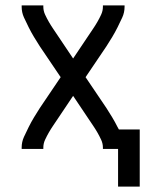

<svg xmlns="http://www.w3.org/2000/svg" viewBox="-20 -550 540 709"><path d="M416 139V0H360V-5Q360 -20 353.5 -34Q347 -48 339.5 -61Q332 -74 323.5 -86.5Q315 -99 307 -111L250 -196L193 -111Q185 -99 176.5 -86.5Q168 -74 160.5 -61Q153 -48 146.5 -34Q140 -20 140 -5V0H60V-5Q60 -26 68.5 -44.5Q77 -63 86 -81Q95 -99 105.5 -116.5Q116 -134 127 -151L204 -265L127 -379Q116 -396 105.5 -413.5Q95 -431 86 -449Q77 -467 68.5 -485.5Q60 -504 60 -525V-530H140V-525Q140 -510 146.5 -496Q153 -482 160.5 -469Q168 -456 176.5 -443.5Q185 -431 193 -419L250 -334L307 -419Q315 -431 323.5 -443.5Q332 -456 339.5 -469Q347 -482 353.5 -496Q360 -510 360 -525V-530H440V-525Q440 -504 431.5 -485.5Q423 -467 414 -449Q405 -431 394.5 -413.5Q384 -396 373 -379L296 -265L373 -151Q384 -134 394.5 -116.5Q405 -99 414 -81L419 -72H496V139Z"/></svg>

Font: Iosevka SS01
Style: Regular
Weight: 400
Monospace: yes
Designer: Belleve Invis
Foundry: Belleve Invis
Version: 2.3.3; ttfautohint (v1.8.3)